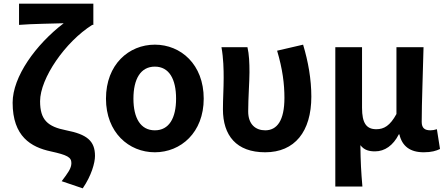

<svg xmlns="http://www.w3.org/2000/svg" viewBox="-20 -818 2437 1049"><path d="M432 211C480 141 499 71 499 34C499 -49 454 -84 342 -106C240 -126 199 -163 199 -265C199 -390 337 -590 484 -682H490V-798H84V-682C154 -688 276 -689 328 -691C175 -574 49 -399 49 -257C49 -72 150 -14 257 9C348 29 370 41 370 73C370 102 351 127 317 172Z M826 14C968 14 1093 -94 1093 -279C1093 -466 968 -574 826 -574C684 -574 559 -466 559 -279C559 -94 684 14 826 14ZM826 -106C748 -106 709 -173 709 -279C709 -386 748 -454 826 -454C904 -454 942 -386 942 -279C942 -173 904 -106 826 -106Z M1429 14C1590 14 1681 -99 1681 -290C1681 -385 1664 -481 1636 -574L1494 -541C1524 -440 1534 -359 1534 -283C1534 -160 1494 -106 1429 -106C1377 -106 1336 -138 1336 -209C1336 -282 1343 -373 1343 -423C1343 -475 1341 -521 1332 -560H1190C1201 -499 1202 -437 1202 -393C1202 -335 1198 -278 1198 -221C1198 -78 1271 14 1429 14Z M1812 201H1960C1953 120 1950 66 1949 -25C1970 3 1998 9 2029 9C2082 9 2128 -23 2159 -84H2162C2177 -19 2221 14 2295 14C2338 14 2363 6 2384 -4L2367 -112C2355 -108 2342 -106 2332 -106C2302 -106 2284 -117 2284 -152C2284 -257 2291 -423 2294 -560H2146V-195C2111 -131 2078 -112 2036 -112C1982 -112 1958 -145 1958 -229V-560H1812Z"/></svg>

Font: Noto Sans KR Bold
Style: Regular
Weight: 700
Designer: Ryoko NISHIZUKA  (kana & ideographs); Paul D. Hunt (Latin, Greek & Cyrillic); Wenlong ZHANG  (bopomofo); Sandoll Communi
Foundry: Adobe Systems Incorporated
Version: Version 1.004;PS 1.004;hotconv 1.0.82;makeotf.lib2.5.63406